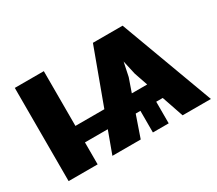

<svg xmlns="http://www.w3.org/2000/svg" viewBox="-102 -738 1069 946"><g transform="rotate(-30 432.5 -265.0)"><path d="M659.2 -123H622.1V0H532.2V-123H505.4L462.9 0H301.8L347.7 -125H217.8V0H52.7V-530.3H217.8V-218.8H382.3L497.1 -530.3H666L862.3 0H701.2ZM626 -218.8 599.6 -295.9 582 -375 565.4 -295.9 538.6 -218.8Z"/></g></svg>

Font: Pretendard Std ExtraBold
Style: Regular
Weight: 800
Designer: Base glyphs from Inter by Rasmus Andersson; Hangeul glyphs from Noto Sans CJK(Source Han Sans) by Jang Soo-young and Kan
Foundry: Kil Hyung-jin
Version: Version 1.309